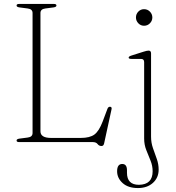

<svg xmlns="http://www.w3.org/2000/svg" viewBox="-20 -720 893 973"><path d="M251.5 -682.5 209.5 -677Q185 -674 185 -654V-54.5Q185 -21 239.5 -21H389Q435.5 -21 458.8 -38.5Q482 -56 500 -103.5L524.5 -168.5Q528.5 -179 537 -179Q548.5 -179 545 -165L507.5 7.5Q504.5 20 494.5 20Q482 20 474.5 10Q467 0 449.5 0H76.5Q64 0 64 -8Q64 -15.5 78.5 -17.5L120.5 -23Q145 -26 145 -46V-654Q145 -674 120.5 -677L78.5 -682.5Q64 -684.5 64 -692Q64 -700 76.5 -700H253.5Q266 -700 266 -692Q266 -684.5 251.5 -682.5ZM710 -589.5Q693 -589.5 681 -602Q669 -614.5 669 -631.5Q669 -649 681 -661.2Q693 -673.5 710 -673.5Q727.5 -673.5 739.8 -661Q752 -648.5 752 -631.5Q752 -614.5 739.8 -602Q727.5 -589.5 710 -589.5ZM745.5 -27.5Q745.5 3 755.2 30.8Q765 58.5 774.5 85.2Q784 112 784 139.5Q784 180.5 755 206.8Q726 233 679 233Q629.5 233 601.5 207.8Q573.5 182.5 573.5 148Q573.5 111 599.5 111Q623.5 111 623.5 143V155.5Q623.5 216.5 684 216.5Q753.5 215.5 753.5 148Q753.5 120 742.8 93.8Q732 67.5 721.2 40.2Q710.5 13 710.5 -18V-405Q710.5 -421.5 694.5 -421.5H645.5Q632 -421.5 632 -428Q632 -434 644.5 -438L707.5 -458Q724.5 -463.5 733 -463.5Q745.5 -463.5 745.5 -449.5Z"/></svg>

Font: Fraunces 9pt Thin
Style: Regular
Weight: 100
Version: Version 1.000;[b76b70a41]